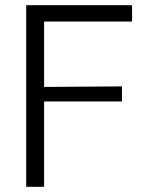

<svg xmlns="http://www.w3.org/2000/svg" viewBox="-20 -720 557 740"><path d="M150 -637V-385L450 -387V-329H150V0H81V-700H489V-637Z"/></svg>

Font: Be Vietnam Light
Style: Regular
Weight: 300
Designer: Gabriel Lam
Foundry: TypeRant
Version: Version 4.000